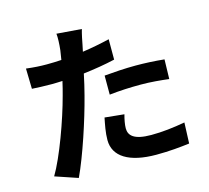

<svg xmlns="http://www.w3.org/2000/svg" viewBox="-119 -949 1238 1139"><g transform="rotate(-15 500.0 -379.5)"><path d="M474 -798 321 -810C324 -787 322 -746 318 -709C316 -693 313 -674 309 -652C278 -650 248 -649 219 -649C178 -649 144 -651 93 -657L96 -532C131 -530 169 -528 217 -528C238 -528 260 -529 283 -530C277 -501 269 -473 262 -446C225 -306 149 -96 89 4L228 51C284 -68 351 -272 387 -412C398 -453 408 -497 417 -540C484 -548 552 -559 612 -573V-698C557 -685 501 -674 445 -666C448 -680 451 -693 453 -704C457 -726 466 -771 474 -798ZM533 -496V-379C596 -386 658 -389 726 -389C787 -389 848 -383 898 -377L901 -497C842 -503 782 -506 725 -506C661 -506 589 -501 533 -496ZM587 -244 468 -256C460 -216 450 -168 450 -122C450 -21 541 37 709 37C789 37 857 30 913 23L918 -105C846 -92 777 -84 710 -84C603 -84 573 -117 573 -161C573 -183 579 -216 587 -244Z"/></g></svg>

Font: DAIFUKU Sans JP
Style: Bold
Weight: 700
Designer: Original font ‘Source Han Sans JP’ : Ryoko NISHIZUKA  (kana, bopomofo & ideographs); Paul D. Hunt (Latin, Greek & Cyrill
Foundry: Daifuku
Version: Version 1.001